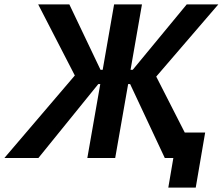

<svg xmlns="http://www.w3.org/2000/svg" viewBox="-55 -720 1015 875"><path d="M-35 0H120L393 -337H402L343 0H470L529 -337H538L696 0H735L712 135H837L880 -116H787L657 -371L940 -700H796L550 -402H540L592 -700H465L413 -402H403L261 -700H119L286 -376Z"/></svg>

Font: Fixel Display 20240404 SemiBold
Style: Italic
Weight: 600
Italic angle: -10°
Designer: AlfaBravo + MacPaw
Foundry: Kyrylo Tkachov, Marchela Mozhyna, Serhii Makarenko, Maria Weinstein, Zakhar Kryvoshyya
Version: Version 1.211;Glyphs 3.2 (3225)